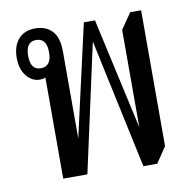

<svg xmlns="http://www.w3.org/2000/svg" viewBox="-68 -622 699 696"><g transform="rotate(-10 282.0 -274.0)"><path d="M405 6 303 -471 200 0H111V-372Q102 -368 91 -368Q62 -368 41.5 -393Q21 -418 21 -461Q21 -503 43 -528.5Q65 -554 105 -554Q144 -554 167 -530Q190 -506 190 -454V-134L283 -545H324L415 -135V-494L455 -552H495V-52L456 6ZM101 -408Q140 -408 140 -460Q140 -512 101 -512Q63 -512 63 -460Q63 -408 101 -408Z"/></g></svg>

Font: Noto Serif Thai ExtraCondensed
Style: Regular
Weight: 400
Width: 2
Designer: Monotype Design Team
Foundry: Monotype Imaging Inc.
Version: Version 2.002; ttfautohint (v1.8.4.7-5d5b)